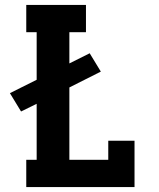

<svg xmlns="http://www.w3.org/2000/svg" viewBox="-20 -755 640 775"><path d="M86 0V-110H128V-336L65 -305L20 -379L128 -433V-625H86V-735H327V-625H260V-499L342 -540L387 -466L260 -402V-110H417V-187H523V0Z"/></svg>

Font: Iosevka Slab XBdEx
Style: Regular
Weight: 800
Width: 7
Monospace: yes
Designer: Belleve Invis
Foundry: Belleve Invis
Version: Version 11.1.0; ttfautohint (v1.8.3)